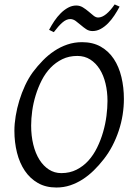

<svg xmlns="http://www.w3.org/2000/svg" viewBox="-20 -817 585 852"><path d="M457 -369.1Q457 -410.2 448.2 -446.5Q439.5 -482.9 422.4 -510Q405.3 -537.1 380.4 -553Q355.5 -568.8 323.2 -568.8Q286.1 -568.8 256.6 -554.4Q227.1 -540 204.1 -516.1Q181.2 -492.2 165 -460.4Q148.9 -428.7 138.4 -394.5Q127.9 -360.4 123 -325.4Q118.2 -290.5 118.2 -259.8Q118.2 -214.4 127.7 -175.5Q137.2 -136.7 154.8 -108.6Q172.4 -80.6 197 -64.7Q221.7 -48.8 252 -48.8Q289.6 -48.8 319.6 -64Q349.6 -79.1 372.3 -104.2Q395 -129.4 411.1 -162.4Q427.2 -195.3 437.5 -231Q447.8 -266.6 452.4 -302.5Q457 -338.4 457 -369.1ZM529.8 -377.9Q529.8 -343.3 524.2 -307.6Q518.6 -272 507.1 -237.3Q495.6 -202.6 478.8 -170.2Q461.9 -137.7 439.9 -109.9Q419.4 -83.5 396.2 -60.8Q373 -38.1 346.9 -21.2Q320.8 -4.4 291.7 5.4Q262.7 15.1 230 15.1Q183.1 15.1 148.2 -4.9Q113.3 -24.9 90.1 -59.3Q66.9 -93.8 55.4 -139.6Q43.9 -185.5 43.9 -236.8Q43.9 -267.6 49.6 -302Q55.2 -336.4 65.7 -370.8Q76.2 -405.3 91.3 -437.7Q106.4 -470.2 126 -497.1Q146.5 -524.4 170.2 -548.6Q193.8 -572.8 220.9 -590.8Q248 -608.9 278.8 -619.4Q309.6 -629.9 344.2 -629.9Q392.1 -629.9 427.2 -609.9Q462.4 -589.8 485.1 -555.4Q507.8 -521 518.8 -475.1Q529.8 -429.2 529.8 -377.9ZM510.7 -787.6Q500.5 -768.1 487.5 -748.5Q474.6 -729 459.5 -713.6Q444.3 -698.2 427 -688.7Q409.7 -679.2 390.6 -679.2Q375 -679.2 362.5 -687.5Q350.1 -695.8 338.6 -705.8Q327.1 -715.8 315.7 -724.1Q304.2 -732.4 291.5 -732.4Q274.4 -732.4 256.8 -717Q239.3 -701.7 218.8 -674.3L197.8 -684.6Q208 -704.1 220.9 -723.4Q233.9 -742.7 249.3 -758.1Q264.6 -773.4 282.2 -783Q299.8 -792.5 318.4 -792.5Q334.5 -792.5 347.9 -784.2Q361.3 -775.9 373 -765.9Q384.8 -755.9 395 -747.6Q405.3 -739.3 415.5 -739.3Q432.6 -739.3 451.4 -754.6Q470.2 -770 488.8 -797.4Z"/></svg>

Font: Gentium Plus Eur
Style: Italic
Weight: 400
Italic angle: -8°
Designer: J. Victor Gaultney, Annie Olsen, Iska Routamaa, Becca Hirsbrunner
Foundry: SIL International
Version: Version 5.000